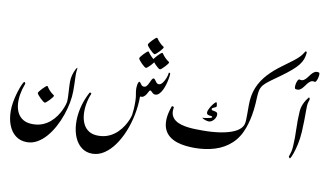

<svg xmlns="http://www.w3.org/2000/svg" viewBox="-142 -1735 3993 2360"><g transform="rotate(10 1854.0 -555.0)"><path d="M541 -326.2Q541.5 -319.8 529.1 -303.2Q516.6 -286.6 499.3 -268.3Q481.9 -250 466.6 -236.8Q451.2 -223.6 444.8 -223.6Q437 -223.6 420.2 -236.3Q403.3 -249 384.8 -267.1Q366.2 -285.2 353 -301.8Q339.8 -318.4 339.8 -326.2Q339.8 -333 352.8 -349.9Q365.7 -366.7 383.5 -385.5Q401.4 -404.3 417.2 -417.7Q433.1 -431.2 439 -431.2Q444.3 -431.2 453.9 -414.3Q463.4 -397.5 486.8 -373.5Q510.7 -350.1 525.9 -340.8Q541 -331.5 541 -326.2ZM343.3 62.5Q411.1 62.5 464.8 40.8Q518.6 19 559.1 -16.1Q599.6 -51.3 628.7 -92.5Q657.7 -133.8 676 -173.3Q694.3 -212.9 703.4 -243.4Q712.4 -273.9 713.4 -287.1Q715.3 -303.7 714.1 -334.2Q712.9 -364.7 710.9 -400.6Q709 -436.5 707 -470.5Q705.1 -504.4 705.1 -527.8Q705.1 -575.7 717.5 -618.2Q730 -660.6 744.1 -687.3Q758.3 -713.9 762.7 -713.9Q767.6 -713.9 765.9 -704.6Q764.2 -695.3 761.5 -666.5Q758.8 -637.7 761.2 -579.1Q762.2 -568.8 763.4 -529.3Q764.6 -489.7 764.6 -422.9Q764.6 -356.9 750 -278.8Q735.4 -200.7 707.5 -120.1Q679.7 -39.6 639.6 34.2Q599.6 107.9 549.1 166.3Q498.5 224.6 438.5 258.8Q378.4 293 310.1 293Q228.5 293 170.2 248.5Q111.8 204.1 81.1 125.5Q50.3 46.9 50.3 -55.2Q50.3 -104 59.1 -156.5Q67.9 -209 81.3 -257.8Q94.7 -306.6 109.1 -345.7Q123.5 -384.8 135.5 -407.7Q147.5 -430.7 152.3 -430.7Q156.2 -430.7 163.3 -423.6Q170.4 -416.5 166 -405.3Q140.1 -338.4 128.9 -271.5Q117.7 -204.6 123.5 -144.5Q129.4 -84.5 154.5 -37.8Q179.7 8.8 226.1 35.6Q272.5 62.5 343.3 62.5Z M1691.4 -962.9Q1691.4 -956.5 1679.2 -939.9Q1667 -923.3 1649.7 -905Q1632.3 -886.7 1616.7 -873.5Q1601.1 -860.4 1594.7 -860.4Q1586.9 -860.4 1570.6 -873Q1554.2 -885.7 1536.4 -903.8Q1518.6 -921.9 1505.9 -938.5Q1493.2 -955.1 1493.2 -962.9Q1493.2 -969.2 1505.4 -985.6Q1517.6 -1002 1534.9 -1020Q1552.2 -1038.1 1567.6 -1051.3Q1583 -1064.5 1589.4 -1064.5Q1594.7 -1064.5 1604 -1049.3Q1613.3 -1034.2 1637.2 -1009.8Q1660.6 -986.3 1676 -977.1Q1691.4 -967.8 1691.4 -962.9ZM1863.8 -975.1Q1863.8 -968.8 1851.6 -952.1Q1839.4 -935.5 1822 -917.2Q1804.7 -898.9 1789.1 -885.7Q1773.4 -872.6 1767.1 -872.6Q1759.3 -872.6 1742.9 -885.3Q1726.6 -897.9 1708.7 -916Q1690.9 -934.1 1678.2 -950.7Q1665.5 -967.3 1665.5 -975.1Q1665.5 -981.9 1677.7 -998.3Q1689.9 -1014.6 1707.3 -1032.7Q1724.6 -1050.8 1740 -1064Q1755.4 -1077.1 1761.7 -1077.1Q1767.1 -1077.1 1776.4 -1061.8Q1785.6 -1046.4 1809.6 -1022.5Q1833 -998.5 1848.4 -989.5Q1863.8 -980.5 1863.8 -975.1ZM1766.6 -1146.5Q1766.6 -1140.1 1754.4 -1123.8Q1742.2 -1107.4 1724.9 -1089.1Q1707.5 -1070.8 1691.9 -1057.6Q1676.3 -1044.4 1670.4 -1044.4Q1662.6 -1044.4 1646 -1057.1Q1629.4 -1069.8 1611.6 -1087.9Q1593.8 -1106 1581.1 -1122.3Q1568.4 -1138.7 1568.4 -1146.5Q1568.4 -1153.3 1580.6 -1169.7Q1592.8 -1186 1610.1 -1204.1Q1627.4 -1222.2 1642.8 -1235.4Q1658.2 -1248.5 1664.6 -1248.5Q1669.9 -1248.5 1679.2 -1233.4Q1688.5 -1218.3 1712.4 -1193.8Q1735.8 -1170.4 1751.2 -1161.1Q1766.6 -1151.9 1766.6 -1146.5ZM1126.5 293Q1049.8 293 993.9 251Q938 209 906 136.2Q874 63.5 868.2 -30.5Q862.3 -124.5 885.7 -229.2Q909.2 -334 964.8 -438.5Q968.8 -445.8 980 -440.9Q991.2 -436 987.8 -427.7Q961.9 -365.7 950 -297.9Q938 -230 942.6 -165.8Q947.3 -101.6 971.4 -50Q995.6 1.5 1042 32Q1088.4 62.5 1159.7 62.5Q1235.8 62.5 1294.7 35.6Q1353.5 8.8 1396 -32.7Q1438.5 -74.2 1466.6 -119.6Q1494.6 -165 1509.8 -203.9Q1524.9 -242.7 1528.3 -262.2Q1532.7 -292 1535.9 -337.4Q1539.1 -382.8 1538.1 -436Q1537.1 -484.9 1529.3 -522Q1521.5 -559.1 1521.5 -595.7Q1521.5 -613.8 1524.7 -632.8Q1527.8 -651.9 1533.4 -665Q1539.1 -678.2 1546.4 -678.2Q1553.2 -678.2 1561 -665.8Q1568.8 -653.3 1580.1 -640.9Q1591.3 -628.4 1608.9 -628.4Q1630.9 -628.4 1645 -646.5Q1659.2 -664.6 1669.4 -688.5Q1679.7 -712.4 1689.5 -730.5Q1699.2 -748.5 1712.4 -748.5Q1722.2 -748.5 1731.7 -733.9Q1741.2 -719.2 1753.9 -704.6Q1766.6 -689.9 1785.6 -689.9Q1808.1 -689.9 1828.9 -716.1Q1849.6 -742.2 1864.5 -779.5Q1879.4 -816.9 1882.8 -850.6Q1883.8 -855.5 1892.8 -850.3Q1901.9 -845.2 1901.4 -839.8Q1900.4 -814 1894 -777.6Q1887.7 -741.2 1876.5 -702.9Q1865.2 -664.6 1848.6 -631.3Q1832 -598.1 1810.8 -577.4Q1789.6 -556.6 1763.2 -556.6Q1746.1 -556.6 1734.4 -566.4Q1722.7 -576.2 1713.4 -586.2Q1704.1 -596.2 1694.8 -596.2Q1688 -596.2 1680.2 -580.3Q1672.4 -564.5 1660.4 -544.4Q1648.4 -524.4 1630.1 -510.7Q1611.8 -497.1 1584.5 -501.5Q1584.5 -387.2 1561.8 -273.2Q1539.1 -159.2 1497.6 -57.4Q1456.1 44.4 1399.2 123.3Q1342.3 202.1 1273.2 247.6Q1204.1 293 1126.5 293Z M2898.9 -362.3Q2908.2 -377.4 2912.6 -395.3Q2917 -413.1 2918.5 -441.4Q2919.9 -469.7 2919.9 -515.4Q2919.9 -561 2919.9 -631.8Q2919.9 -753.4 2959.2 -849.1Q2998.5 -944.8 3071.8 -1024.4Q3145 -1104 3247.6 -1177.2Q3316.4 -1227.1 3357.9 -1259Q3399.4 -1291 3422.9 -1313.2Q3446.3 -1335.4 3460.9 -1355.2Q3475.6 -1375 3491.2 -1399.9Q3494.1 -1405.8 3501.5 -1400.1Q3508.8 -1394.5 3508.8 -1387.7Q3505.9 -1343.3 3491.7 -1304.9Q3477.5 -1266.6 3447.8 -1229Q3418 -1191.4 3368.2 -1148.7Q3318.4 -1106 3244.1 -1052.2Q3182.1 -1008.3 3140.1 -977.8Q3098.1 -947.3 3071.8 -923.6Q3045.4 -899.9 3031 -876Q3016.6 -852.1 3010.5 -821.3Q3004.4 -790.5 3002.4 -745.6Q2999.5 -654.3 2990.7 -584.2Q2981.9 -514.2 2968.5 -458Q2955.1 -401.9 2937.5 -352.5Q2892.1 -224.6 2806.4 -146Q2720.7 -67.4 2604.2 -31.2Q2487.8 4.9 2351.1 4.9Q2297.9 4.9 2241 -1.5Q2184.1 -7.8 2131.8 -24.9Q2079.6 -42 2038.3 -73.7Q1997.1 -105.5 1973.9 -155.3Q1950.7 -205.1 1952.4 -277.1Q1954.1 -349.1 1988.8 -447.3Q1991.7 -455.6 2004.9 -451.4Q2018.1 -447.3 2016.6 -438.5Q2006.8 -383.3 2021.5 -345.9Q2036.1 -308.6 2068.4 -284.9Q2100.6 -261.2 2144.3 -248.3Q2188 -235.4 2236.8 -230Q2285.6 -224.6 2333 -223.9Q2380.4 -223.1 2419.4 -223.1Q2536.6 -223.1 2635.5 -238.8Q2734.4 -254.4 2803.2 -285.4Q2872.1 -316.4 2898.9 -362.3ZM2557.1 -442.9Q2557.1 -421.9 2544.7 -399.4Q2532.2 -377 2511.7 -361.6Q2491.2 -346.2 2466.3 -346.2Q2450.7 -346.2 2423.6 -355.2Q2396.5 -364.3 2382.3 -376Q2400.9 -377.9 2429.4 -381.8Q2458 -385.7 2480 -391.8Q2502 -397.9 2502 -405.8Q2502 -414.6 2491 -416.3Q2480 -418 2465.8 -419.4Q2451.7 -420.9 2440.7 -427.7Q2429.7 -434.6 2429.7 -453.1Q2429.7 -468.8 2441.4 -493.4Q2453.1 -518.1 2469.7 -542.5Q2486.3 -566.9 2501.5 -582Q2516.6 -597.2 2522.9 -593.3Q2526.4 -591.3 2529.1 -579.8Q2531.7 -568.4 2533.2 -556.6Q2534.7 -544.9 2533.2 -542Q2530.8 -536.6 2517.1 -530.8Q2503.4 -524.9 2490.7 -518.6Q2478 -512.2 2478 -504.4Q2478 -491.2 2490 -487.8Q2502 -484.4 2517.6 -482.4Q2533.2 -480.5 2545.2 -472.7Q2557.1 -464.8 2557.1 -442.9Z M3548.8 -667Q3551.8 -707.5 3566.9 -744.9Q3582 -782.2 3599.9 -809.3Q3617.7 -836.4 3627.4 -846.7Q3634.8 -855 3640.1 -843.3Q3645.5 -831.5 3643.6 -824.7Q3642.1 -817.4 3637.5 -805.7Q3632.8 -793.9 3628.9 -772.7Q3625 -751.5 3625 -714.4Q3625 -631.8 3623.8 -559.3Q3622.6 -486.8 3618.7 -419.9Q3613.8 -335.9 3597.9 -263.4Q3582 -190.9 3564.2 -141.4Q3546.4 -91.8 3535.2 -76.2Q3530.3 -68.8 3521.7 -78.6Q3513.2 -88.4 3514.6 -94.7Q3517.1 -104 3522.9 -119.1Q3528.8 -134.3 3535.2 -161.9Q3541.5 -189.5 3543.9 -235.4Q3549.8 -334.5 3545.4 -443.8Q3541 -553.2 3548.8 -667ZM3668 -1051.8Q3639.2 -1060.1 3617.9 -1047.1Q3596.7 -1034.2 3579.3 -1010.7Q3562 -987.3 3543.9 -963.9Q3525.9 -940.4 3503.7 -927.7Q3481.4 -915 3450.2 -923.8Q3440.4 -926.8 3439.5 -946.8Q3438.5 -966.8 3443.8 -991.5Q3449.2 -1016.1 3459 -1033.2Q3468.8 -1050.3 3480.5 -1046.9Q3509.8 -1038.6 3530.8 -1051.3Q3551.8 -1064 3569.3 -1086.7Q3586.9 -1109.4 3604.7 -1132.6Q3622.6 -1155.8 3644.8 -1168.7Q3667 -1181.6 3698.2 -1173.8Q3708 -1171.4 3708 -1151.6Q3708 -1131.8 3701.9 -1107.7Q3695.8 -1083.5 3686.5 -1066.2Q3677.2 -1048.8 3668 -1051.8Z"/></g></svg>

Font: Awami Nastaliq
Style: Bold
Weight: 700
Designer: Peter Martin, SIL International
Foundry: SIL International
Version: Version 3.100